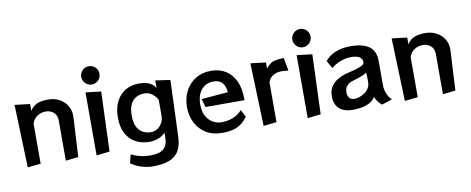

<svg xmlns="http://www.w3.org/2000/svg" viewBox="-79 -1180 4318 1759"><g transform="rotate(-10 2080.0 -300.0)"><path d="M445 13V-360Q445 -410 414.5 -436.5Q384 -463 341 -463Q298 -463 262.5 -440Q227 -417 213 -373V0L91 13L71 -572L213 -555V-490Q233 -528 272.5 -547.5Q312 -567 381 -567Q442 -567 488.5 -541Q535 -515 560.5 -470.5Q586 -426 583 -370L563 0Z M887 -718Q887 -683 862 -658Q837 -633 802 -633Q767 -633 742 -658Q717 -683 717 -718Q717 -753 742 -778Q767 -803 802 -803Q837 -803 862 -778Q887 -753 887 -718ZM731 14V-572L874 -555L854 0Z M1379 -84Q1358 -57 1317.5 -40.5Q1277 -24 1230 -24Q1159 -24 1103 -54Q1047 -84 1015 -143.5Q983 -203 983 -292Q983 -382 1015 -443Q1047 -504 1101.5 -535.5Q1156 -567 1224 -567Q1287 -567 1325.5 -548Q1364 -529 1379 -497V-569L1517 -549L1497 -20Q1494 54 1466.5 104Q1439 154 1379 178.5Q1319 203 1220 203Q1184 203 1145.5 194Q1107 185 1074 170Q1041 155 1020 138L1040 59Q1075 77 1119.5 88.5Q1164 100 1216 100Q1305 100 1342 65.5Q1379 31 1379 -36ZM1380 -388Q1364 -420 1333 -444.5Q1302 -469 1258 -469Q1220 -469 1186.5 -452.5Q1153 -436 1132 -396.5Q1111 -357 1111 -288Q1111 -223 1131 -183.5Q1151 -144 1185 -126.5Q1219 -109 1259 -109Q1293 -109 1320 -126.5Q1347 -144 1363.5 -174Q1380 -204 1380 -239Z M2139 -98Q2110 -59 2077.5 -35Q2045 -11 2003 0Q1961 11 1900 11Q1813 11 1751 -27.5Q1689 -66 1656 -131.5Q1623 -197 1623 -278Q1623 -360 1657 -425.5Q1691 -491 1752.5 -529Q1814 -567 1896 -567Q1976 -567 2033.5 -530.5Q2091 -494 2122 -426.5Q2153 -359 2153 -266V-249H1791L1769 -327L2015 -347Q2012 -400 1985.5 -433.5Q1959 -467 1901 -467Q1834 -467 1790.5 -417.5Q1747 -368 1747 -277Q1747 -212 1771.5 -169.5Q1796 -127 1833.5 -106.5Q1871 -86 1909 -86Q1973 -86 2023.5 -107.5Q2074 -129 2103 -166Z M2285 14 2265 -572 2407 -555V-498Q2426 -522 2445.5 -537Q2465 -552 2495 -559Q2525 -566 2574 -567L2597 -445Q2564 -451 2537 -451Q2436 -451 2407 -370V0Z M2851 -718Q2851 -683 2826 -658Q2801 -633 2766 -633Q2731 -633 2706 -658Q2681 -683 2681 -718Q2681 -753 2706 -778Q2731 -803 2766 -803Q2801 -803 2826 -778Q2851 -753 2851 -718ZM2695 14V-572L2838 -555L2818 0Z M3388 10Q3363 -10 3349.5 -28.5Q3336 -47 3327 -73Q3309 -42 3276 -23.5Q3243 -5 3202.5 3Q3162 11 3120 11Q3035 11 2992 -28Q2949 -67 2947 -137V-141Q2947 -221 2998 -267Q3049 -313 3140 -333Q3202 -347 3244.5 -363.5Q3287 -380 3287 -401Q3287 -468 3182 -468Q3129 -468 3079 -447.5Q3029 -427 2997 -399L2957 -471Q2992 -517 3053.5 -542Q3115 -567 3193 -567Q3309 -567 3367.5 -524.5Q3426 -482 3426 -391V-164Q3426 -125 3441 -87Q3456 -49 3484 -21ZM3085 -151Q3086 -124 3101 -105Q3116 -86 3146 -86Q3190 -86 3232 -111Q3274 -136 3290 -174Q3295 -185 3296.5 -201.5Q3298 -218 3298 -236Q3298 -262 3296 -283Q3294 -304 3294 -304Q3272 -287 3237.5 -275Q3203 -263 3165 -252Q3128 -242 3106.5 -219Q3085 -196 3085 -158Z M3953 13V-360Q3953 -410 3922.5 -436.5Q3892 -463 3849 -463Q3806 -463 3770.5 -440Q3735 -417 3721 -373V0L3599 13L3579 -572L3721 -555V-490Q3741 -528 3780.5 -547.5Q3820 -567 3889 -567Q3950 -567 3996.5 -541Q4043 -515 4068.5 -470.5Q4094 -426 4091 -370L4071 0Z"/></g></svg>

Font: RocknRoll One
Style: Regular
Weight: 400
Designer: Fontworks Inc.
Foundry: Fontworks Inc.
Version: Version 1.100